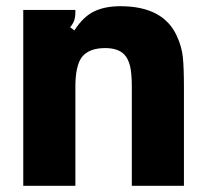

<svg xmlns="http://www.w3.org/2000/svg" viewBox="-20 -599 664 619"><path d="M55 0V-567H223V-561Q223 -545 219.5 -534Q216 -523 206 -511L220 -501Q248 -545 283 -562Q318 -579 368 -579Q508 -579 551 -481Q566 -448 569.5 -414.5Q573 -381 573 -317V0H405V-319Q405 -361 399.5 -385Q394 -409 381 -423Q361 -444 319 -444Q267 -444 244 -415Q223 -387 223 -319V0Z"/></svg>

Font: Open Sauce Sans Black
Style: Regular
Weight: 900
Designer: Alfredo Marco Pradil
Foundry: Creative Sauce Fz LLC
Version: Version 1.477